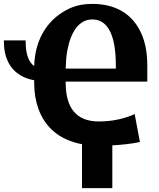

<svg xmlns="http://www.w3.org/2000/svg" viewBox="-40 -740 816 988"><path d="M-20 -525C-20 -418 34 -345 136 -327V-311C136 -264 143 -222 157 -182C192 -83 268 -19 382 2V228H538V8C589 5 637 0 673 -8L680 -9L653 -153C602 -130 541 -115 468 -115C355 -115 298 -182 298 -314V-320H718V-400C718 -449 713 -492 701 -531C667 -641 584 -720 435 -720C393 -720 353 -713 317 -696C217 -650 140 -551 136 -400C108 -420 92 -460 92 -525V-532H-20ZM298 -387C299 -420 301 -454 307 -483C325 -576 366 -640 435 -640C519 -640 556 -551 556 -404V-387Z"/></svg>

Font: Aerodynamic
Style: Bd
Weight: 500
Designer: Google
Version: Version 2.000980; 2014